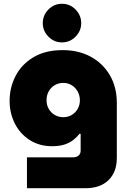

<svg xmlns="http://www.w3.org/2000/svg" viewBox="-20 -796 666 1019"><path d="M123 203V39H368Q386 39 397 29.5Q408 20 408 4V-86H402Q389 -69 369.5 -53.5Q350 -38 322.5 -29Q295 -20 257 -20Q189 -20 138 -52.5Q87 -85 59 -140Q31 -195 31 -261Q31 -332 63 -393.5Q95 -455 158 -492.5Q221 -530 312 -530Q398 -530 462.5 -494.5Q527 -459 563.5 -396Q600 -333 600 -250V43Q600 117 556 160Q512 203 433 203ZM316 -174Q341 -174 361 -186Q381 -198 392.5 -218.5Q404 -239 404 -263Q404 -289 392.5 -310Q381 -331 361 -343.5Q341 -356 316 -356Q291 -356 270.5 -344Q250 -332 238.5 -311Q227 -290 227 -264Q227 -239 238.5 -218.5Q250 -198 270.5 -186Q291 -174 316 -174ZM309 -571Q267 -571 237 -601.5Q207 -632 207 -673Q207 -715 237 -745.5Q267 -776 309 -776Q351 -776 381 -745.5Q411 -715 411 -673Q411 -632 381 -601.5Q351 -571 309 -571Z"/></svg>

Font: MuseoModerno Thin Black
Style: Regular
Weight: 900
Version: Version 1.002